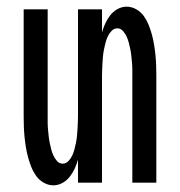

<svg xmlns="http://www.w3.org/2000/svg" viewBox="-20 -548 540 576"><path d="M140 8Q125 8 111 0Q97 -8 88 -21Q79 -34 73.5 -48Q68 -62 64 -77Q60 -92 57.5 -107.5Q55 -123 53.5 -138.5Q52 -154 51.5 -169.5Q51 -185 51 -200V-520H123V-200Q123 -190 123 -180Q123 -170 124 -160Q125 -150 126 -140Q127 -130 129 -120Q131 -110 133.5 -100.5Q136 -91 140 -82Q144 -73 151 -65Q158 -57 168 -57Q178 -57 185.5 -65Q193 -73 197 -82Q201 -91 203.5 -100.5Q206 -110 208 -120Q210 -130 211 -140Q212 -150 212.5 -160Q213 -170 213.5 -180Q214 -190 214 -200V-520H286V-451Q290 -465 296 -478Q302 -491 311 -502.5Q320 -514 333 -521Q346 -528 360 -528Q375 -528 389 -520Q403 -512 412 -499Q421 -486 426.5 -472Q432 -458 436 -443Q440 -428 442.5 -412.5Q445 -397 446.5 -381.5Q448 -366 448.5 -350.5Q449 -335 449 -320V0H377V-320Q377 -330 377 -340Q377 -350 376 -360Q375 -370 374 -380Q373 -390 371 -400Q369 -410 366.5 -419.5Q364 -429 360 -438Q356 -447 349 -455Q342 -463 332 -463Q322 -463 314.5 -455Q307 -447 303 -438Q299 -429 296.5 -419.5Q294 -410 292 -400Q290 -390 289 -380Q288 -370 287.5 -360Q287 -350 286.5 -340Q286 -330 286 -320V0H214V-69Q210 -55 204 -42Q198 -29 189 -17.5Q180 -6 167 1Q154 8 140 8Z"/></svg>

Font: Iosevka Term Curly
Style: Regular
Weight: 400
Designer: Belleve Invis
Foundry: Belleve Invis
Version: Version 32.3.0